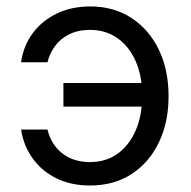

<svg xmlns="http://www.w3.org/2000/svg" viewBox="-20 -568 596 600"><path d="M261.2 11.7Q201.2 11.7 155.3 -11.2Q109.4 -34.2 81.3 -74Q53.2 -113.8 45.9 -163.1H128.4Q139.6 -116.2 174.6 -88.9Q209.5 -61.5 261.2 -61.5Q311 -61.5 347.4 -87.6Q383.8 -113.8 404.1 -160.4Q424.3 -207 424.3 -269.5Q424.3 -331.1 403.8 -377.2Q383.3 -423.3 346.7 -449Q310.1 -474.6 261.2 -474.6Q224.1 -474.6 196.3 -460.7Q168.5 -446.8 151.6 -423.6Q134.8 -400.4 128.4 -373.5H45.9Q53.2 -425.3 82.5 -464.6Q111.8 -503.9 158 -525.9Q204.1 -547.9 262.2 -547.9Q335.4 -547.9 390.6 -512Q445.8 -476.1 476.3 -412.8Q506.8 -349.6 506.8 -267.1Q506.8 -186.5 476.8 -123.5Q446.8 -60.5 391.6 -24.4Q336.4 11.7 261.2 11.7ZM178.2 -234.9V-308.6H438.5V-234.9Z"/></svg>

Font: V-Inter
Style: Regular-375
Weight: 375
Designer: Rasmus Andersson
Foundry: rsms
Version: Version 4.000;git-4146feb